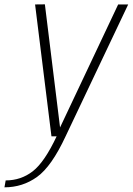

<svg xmlns="http://www.w3.org/2000/svg" viewBox="-90 -612 596 862"><path d="M141 0H204.5L485.5 -592H440.5L170.5 -20.5H182L111.5 -592.5L67.5 -592ZM-70 229Q11.5 229 76.5 182.2Q141.5 135.5 204.5 0L165 -1.5Q110 116 57 157Q4 198 -64.5 198Z"/></svg>

Font: Anybody UltraCondensed Thin ExtraLight
Style: Italic
Weight: 250
Italic angle: -10°
Version: Version 1.111